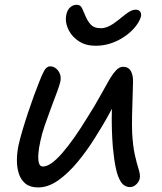

<svg xmlns="http://www.w3.org/2000/svg" viewBox="-20 -784 688 814"><path d="M385.6 -590Q343.8 -590 315 -608.7Q286.2 -627.4 272.1 -654.7Q258 -682 259.2 -706.8Q260.8 -734.4 273.7 -749.1Q286.6 -763.8 306 -763.8Q321.4 -763.8 328.6 -747.6Q335.8 -731.4 344.8 -710.6Q353 -692.2 366.3 -678.3Q379.6 -664.4 407.6 -664.4Q421.2 -664.4 434.5 -669.6Q447.8 -674.8 460.4 -683.4Q473 -692 483.4 -700.4Q498 -712 510 -721.7Q522 -731.4 533.5 -737.2Q545 -743 556 -743Q568.2 -743 574.4 -734.4Q580.6 -725.8 577.2 -713Q572.4 -694.6 555.8 -673.1Q539.2 -651.6 513.3 -632.7Q487.4 -613.8 454.7 -601.9Q422 -590 385.6 -590ZM142 10.6Q108.2 10.6 88.4 -5.2Q68.6 -21 60 -47.6Q51.4 -74.2 51.7 -105.6Q52 -137 58.4 -167.4Q63.8 -192.6 74.5 -228.9Q85.2 -265.2 98.1 -304.1Q111 -343 123.5 -377.2Q136 -411.4 143.8 -430.4Q156.8 -465.4 167.3 -484.1Q177.8 -502.8 192.6 -502.8Q206 -502.8 217 -494.1Q228 -485.4 233.7 -471.4Q239.4 -457.4 236.2 -439.6Q233.2 -424.4 221.9 -394.2Q210.6 -364 196.6 -326.9Q182.6 -289.8 169.8 -252.4Q157 -215 151 -185Q144.8 -158 142.8 -133.7Q140.8 -109.4 144.8 -93.7Q148.8 -78 162 -78Q194.2 -78 243.8 -135Q293.4 -192 354 -291.8Q382 -336 402.9 -373.8Q423.8 -411.6 440.1 -440.1Q456.4 -468.6 471 -484.7Q485.6 -500.8 501.2 -500.8Q524.2 -500.8 534.4 -483.5Q544.6 -466.2 544 -437.4Q543.8 -410.6 542.2 -372.8Q540.6 -335 539.9 -295.3Q539.2 -255.6 540.2 -222.4Q543.4 -164.4 551.6 -127.9Q559.8 -91.4 567 -69.1Q574.2 -46.8 573.2 -32.8Q572.2 -21.6 566.1 -12.2Q560 -2.8 551 3.1Q542 9 531.2 9Q507.6 9 493.4 -11.8Q479.2 -32.6 471.2 -70.6Q463.2 -108.6 458.4 -160Q455.6 -195.6 454.3 -236.6Q453 -277.6 454.4 -319Q455.8 -360.4 458.4 -395.4L487 -385Q475.4 -361.6 461.7 -335.7Q448 -309.8 429.6 -277.5Q411.2 -245.2 383.6 -201.4Q350 -147 309.9 -98.4Q269.8 -49.8 227.2 -19.6Q184.6 10.6 142 10.6Z"/></svg>

Font: Shantell Sans Light
Style: Italic
Weight: 300
Italic angle: -11°
Designer: Stephen Nixon, Anya Danilova, Shantell Martin
Foundry: Arrow Type
Version: Version 1.008;[ac192a2d6]